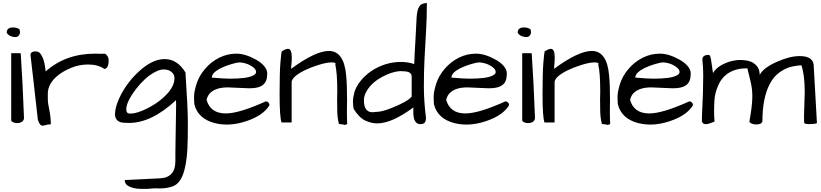

<svg xmlns="http://www.w3.org/2000/svg" viewBox="-20 -804 5324 1245"><path d="M114.3 -459Q127 -276.4 135.7 -36.1Q129.9 -5.9 88.9 -5.9Q78.1 -5.9 66.9 -10.3Q55.7 -14.6 52.7 -22.5V-459ZM23.4 -591.8Q23.4 -626 63.5 -626Q89.8 -626 106.4 -614.3Q109.4 -603.5 109.4 -593.3Q109.4 -583 101.6 -573.2Q93.8 -563.5 78.1 -563.5Q62.5 -563.5 46.9 -570.8Q31.2 -578.1 23.4 -591.8Z M657.2 -356.4Q616.2 -385.7 551.8 -385.7Q491.2 -385.7 439.5 -363.3Q341.8 -322.3 305.7 -257.8Q290 -228.5 290 -195.3Q290 -189.5 290 -162.6Q290 -135.7 299.8 -90.3Q309.6 -44.9 309.6 2Q289.1 2.9 276.4 6.8Q263.7 10.7 254.9 10.7Q246.1 10.7 239.7 2.9Q233.4 -4.9 225.6 -27.3Q224.6 -33.2 221.7 -60.5Q218.8 -87.9 214.4 -127Q210 -166 204.6 -212.4Q199.2 -258.8 194.3 -303.7Q183.6 -401.4 177.7 -447.3Q177.7 -470.7 211.9 -470.7Q232.4 -470.7 244.1 -453.6Q255.9 -436.5 262.7 -414.6Q269.5 -392.6 272 -371.1Q274.4 -349.6 276.4 -340.8Q405.3 -456.1 596.7 -456.1Q618.2 -456.1 641.6 -455.1Q647.5 -456.1 656.2 -456.1Q665 -456.1 673.8 -444.3Q684.6 -430.7 684.6 -411.1Q684.6 -362.3 657.2 -356.4Z M1011.7 418 998 417Q968.8 417 935.5 420.9H898.4Q839.8 420.9 806.6 398.4Q789.1 386.7 789.1 363.3L1013.7 352.5Q1117.2 349.6 1117.2 241.2Q1117.2 237.3 1117.2 228Q1117.2 218.8 1117.2 187.5L1122.1 -127Q1122.1 -143.6 1121.1 -154.3Q962.9 -6.8 816.4 -6.8Q803.7 -6.8 791 -7.8Q725.6 -7.8 725.6 -65.4Q727.5 -110.4 752 -164.6Q776.4 -218.8 814.9 -269Q853.5 -319.3 902.3 -359.4Q977.5 -420.9 1047.9 -420.9Q1129.9 -420.9 1182.6 -334Q1198.2 -101.6 1198.2 -3.9Q1198.2 93.8 1195.3 156.2Q1192.4 218.8 1182.1 270.5Q1171.9 322.3 1155.3 352.5Q1138.7 382.8 1116.2 396.5Q1079.1 418 1011.7 418ZM1070.3 -349.6Q1058.6 -353.5 1037.6 -353.5Q1016.6 -353.5 983.4 -335.9Q950.2 -318.4 919.9 -290.5Q889.6 -262.7 863.3 -228.5Q798.8 -144.5 798.8 -94.7Q798.8 -79.1 807.6 -71.3Q814.5 -67.4 824.7 -67.4Q835 -67.4 854.5 -70.8Q874 -74.2 907.7 -88.4Q941.4 -102.5 977.5 -125Q1013.7 -147.5 1043 -174.8Q1111.3 -237.3 1111.3 -296.9Q1111.3 -333 1070.3 -349.6Z M1444.3 -68.4Q1530.3 -68.4 1703.1 -146.5Q1713.9 -146.5 1720.7 -139.2Q1727.5 -131.8 1727.5 -122.1Q1688.5 -55.7 1578.1 -18.6Q1467.8 18.6 1372.1 -5.9Q1263.7 -34.2 1240.2 -127.9Q1238.3 -146.5 1238.3 -177.7Q1238.3 -209 1254.4 -260.3Q1270.5 -311.5 1309.6 -357.4Q1348.6 -403.3 1401.4 -429.7Q1454.1 -456.1 1513.7 -456.1Q1570.3 -456.1 1640.6 -417Q1673.8 -398.4 1693.4 -375Q1712.9 -351.6 1712.9 -327.1Q1712.9 -320.3 1711.9 -313.5Q1710 -253.9 1654.3 -238.3Q1629.9 -231.4 1597.7 -231.4L1457 -237.3Q1386.7 -237.3 1349.6 -207Q1328.1 -190.4 1319.3 -157.2Q1343.8 -68.4 1444.3 -68.4ZM1420.9 -366.2Q1353.5 -335 1353.5 -300.8Q1431.6 -293.9 1470.7 -293.9Q1579.1 -293.9 1617.2 -312.5Q1640.6 -322.3 1640.6 -336.9Q1640.6 -354.5 1618.7 -370.1Q1596.7 -385.7 1573.2 -392.6Q1549.8 -399.4 1534.2 -399.4Q1518.6 -399.4 1483.4 -389.2Q1448.2 -378.9 1420.9 -366.2Z M2167 -213.9Q2167 -330.1 2154.3 -384.8Q2162.1 -399.4 2130.9 -399.4Q2097.7 -399.4 2044.9 -382.8Q1992.2 -366.2 1959 -349.6Q1879.9 -311.5 1871.1 -275.4V-9.8H1805.7Q1793 -43 1793 -196.3Q1793 -333 1798.3 -397.5Q1803.7 -461.9 1806.6 -470.7Q1832 -487.3 1847.7 -487.3Q1872.1 -487.3 1872.1 -429.7Q1872.1 -407.2 1869.6 -386.2Q1867.2 -365.2 1867.2 -357.4Q2025.4 -473.6 2112.3 -473.6Q2210.9 -473.6 2224.6 -314.5Q2230.5 -258.8 2230.5 -160.2L2229.5 -83Q2229.5 -40 2231.4 0Q2221.7 5.9 2215.8 5.9Q2212.9 4.9 2203.1 2.9Q2193.4 1 2177.7 0Q2168 -39.1 2167 -79.6Q2166 -120.1 2166 -154.3Z M2742.2 -41Q2742.2 -18.6 2733.9 -8.8Q2725.6 1 2706.1 1Q2660.2 1 2660.2 -75.2V-107.4Q2521.5 -3.9 2425.8 -3.9Q2387.7 -3.9 2348.1 -22.5Q2308.6 -41 2273.4 -97.7Q2268.6 -121.1 2268.6 -145.5Q2268.6 -169.9 2277.8 -204.6Q2287.1 -239.3 2315.9 -276.4Q2344.7 -313.5 2385.7 -341.8Q2475.6 -402.3 2580.1 -402.3Q2625 -402.3 2666 -388.7Q2666 -406.2 2668.5 -450.2Q2670.9 -494.1 2673.8 -543Q2679.7 -669.9 2681.6 -692.9Q2683.6 -715.8 2687 -731.9Q2690.4 -748 2697.3 -759.8Q2711.9 -784.2 2748 -784.2Q2748 -690.4 2742.7 -601.1Q2737.3 -511.7 2732.9 -426.3Q2728.5 -340.8 2728.5 -244.6Q2728.5 -148.4 2742.2 -41ZM2339.8 -153.3Q2339.8 -76.2 2395.5 -76.2Q2404.3 -76.2 2415 -78.1Q2455.1 -78.1 2513.7 -101.6Q2625 -145.5 2649.4 -177.7V-307.6Q2649.4 -341.8 2593.8 -341.8Q2586.9 -342.8 2575.7 -342.8Q2564.5 -342.8 2541 -337.9Q2517.6 -333 2488.3 -320.3Q2459 -307.6 2430.7 -289.1Q2371.1 -249 2348.6 -195.3Q2339.8 -174.8 2339.8 -153.3Z M2998 -68.4Q3084 -68.4 3256.8 -146.5Q3267.6 -146.5 3274.4 -139.2Q3281.2 -131.8 3281.2 -122.1Q3242.2 -55.7 3131.8 -18.6Q3021.5 18.6 2925.8 -5.9Q2817.4 -34.2 2793.9 -127.9Q2792 -146.5 2792 -177.7Q2792 -209 2808.1 -260.3Q2824.2 -311.5 2863.3 -357.4Q2902.3 -403.3 2955.1 -429.7Q3007.8 -456.1 3067.4 -456.1Q3124 -456.1 3194.3 -417Q3227.5 -398.4 3247.1 -375Q3266.6 -351.6 3266.6 -327.1Q3266.6 -320.3 3265.6 -313.5Q3263.7 -253.9 3208 -238.3Q3183.6 -231.4 3151.4 -231.4L3010.7 -237.3Q2940.4 -237.3 2903.3 -207Q2881.8 -190.4 2873 -157.2Q2897.5 -68.4 2998 -68.4ZM2974.6 -366.2Q2907.2 -335 2907.2 -300.8Q2985.4 -293.9 3024.4 -293.9Q3132.8 -293.9 3170.9 -312.5Q3194.3 -322.3 3194.3 -336.9Q3194.3 -354.5 3172.4 -370.1Q3150.4 -385.7 3127 -392.6Q3103.5 -399.4 3087.9 -399.4Q3072.3 -399.4 3037.1 -389.2Q3002 -378.9 2974.6 -366.2Z M3427.7 -459Q3440.4 -276.4 3449.2 -36.1Q3443.4 -5.9 3402.3 -5.9Q3391.6 -5.9 3380.4 -10.3Q3369.1 -14.6 3366.2 -22.5V-459ZM3336.9 -591.8Q3336.9 -626 3377 -626Q3403.3 -626 3419.9 -614.3Q3422.9 -603.5 3422.9 -593.3Q3422.9 -583 3415 -573.2Q3407.2 -563.5 3391.6 -563.5Q3376 -563.5 3360.4 -570.8Q3344.7 -578.1 3336.9 -591.8Z M3872.1 -213.9Q3872.1 -330.1 3859.4 -384.8Q3867.2 -399.4 3835.9 -399.4Q3802.7 -399.4 3750 -382.8Q3697.3 -366.2 3664.1 -349.6Q3585 -311.5 3576.2 -275.4V-9.8H3510.7Q3498 -43 3498 -196.3Q3498 -333 3503.4 -397.5Q3508.8 -461.9 3511.7 -470.7Q3537.1 -487.3 3552.7 -487.3Q3577.1 -487.3 3577.1 -429.7Q3577.1 -407.2 3574.7 -386.2Q3572.3 -365.2 3572.3 -357.4Q3730.5 -473.6 3817.4 -473.6Q3916 -473.6 3929.7 -314.5Q3935.5 -258.8 3935.5 -160.2L3934.6 -83Q3934.6 -40 3936.5 0Q3926.8 5.9 3920.9 5.9Q3918 4.9 3908.2 2.9Q3898.4 1 3882.8 0Q3873 -39.1 3872.1 -79.6Q3871.1 -120.1 3871.1 -154.3Z M4190.4 -68.4Q4276.4 -68.4 4449.2 -146.5Q4460 -146.5 4466.8 -139.2Q4473.6 -131.8 4473.6 -122.1Q4434.6 -55.7 4324.2 -18.6Q4213.9 18.6 4118.2 -5.9Q4009.8 -34.2 3986.3 -127.9Q3984.4 -146.5 3984.4 -177.7Q3984.4 -209 4000.5 -260.3Q4016.6 -311.5 4055.7 -357.4Q4094.7 -403.3 4147.5 -429.7Q4200.2 -456.1 4259.8 -456.1Q4316.4 -456.1 4386.7 -417Q4419.9 -398.4 4439.5 -375Q4459 -351.6 4459 -327.1Q4459 -320.3 4458 -313.5Q4456.1 -253.9 4400.4 -238.3Q4376 -231.4 4343.8 -231.4L4203.1 -237.3Q4132.8 -237.3 4095.7 -207Q4074.2 -190.4 4065.4 -157.2Q4089.8 -68.4 4190.4 -68.4ZM4167 -366.2Q4099.6 -335 4099.6 -300.8Q4177.7 -293.9 4216.8 -293.9Q4325.2 -293.9 4363.3 -312.5Q4386.7 -322.3 4386.7 -336.9Q4386.7 -354.5 4364.7 -370.1Q4342.8 -385.7 4319.3 -392.6Q4295.9 -399.4 4280.3 -399.4Q4264.6 -399.4 4229.5 -389.2Q4194.3 -378.9 4167 -366.2Z M4613.3 -15.6Q4573.2 1 4560.1 1Q4546.9 1 4542 -2Q4537.1 -4.9 4531.2 -15.6Q4531.2 -47.9 4533.7 -96.7Q4536.1 -145.5 4538.1 -201.2Q4540 -256.8 4540 -313.5Q4540 -370.1 4534.2 -417Q4534.2 -448.2 4576.2 -448.2Q4585.9 -448.2 4591.3 -413.1Q4596.7 -377.9 4599.1 -358.4Q4601.6 -338.9 4603.5 -330.1Q4628.9 -376 4704.1 -402.3Q4744.1 -415 4779.3 -415Q4814.5 -415 4841.3 -406.7Q4868.2 -398.4 4887.2 -376.5Q4906.2 -354.5 4906.2 -318.4Q4931.6 -366.2 5020.5 -404.3Q5101.6 -440.4 5166 -440.4Q5258.8 -440.4 5256.8 -370.1L5277.3 -6.8Q5277.3 -2 5249 0Q5194.3 3.9 5194.3 -9.8Q5193.4 -29.3 5193.4 -48.8L5198.2 -206.1Q5198.2 -316.4 5176.8 -380.9Q5112.3 -376 5077.6 -359.9Q5043 -343.8 5016.6 -319.8Q4990.2 -295.9 4969.7 -255.9Q4923.8 -166 4923.8 -17.6Q4918 2.9 4885.7 2.9Q4864.3 2.9 4850.6 -4.4Q4836.9 -11.7 4839.8 -17.6Q4858.4 -121.1 4858.4 -178.7Q4858.4 -224.6 4849.1 -266.1Q4839.8 -307.6 4826.2 -361.3Q4685.5 -361.3 4636.7 -249Q4615.2 -199.2 4612.8 -155.8Q4610.4 -112.3 4610.4 -81.5Q4610.4 -50.8 4613.3 -15.6Z"/></svg>

Font: Architects Daughter
Style: Regular
Weight: 400
Designer: Kimberly Geswein
Foundry: Kimberly Geswein
Version: Version 1.003 2010